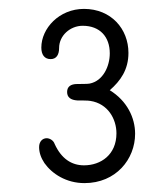

<svg xmlns="http://www.w3.org/2000/svg" viewBox="-20 -763 376 432"><path d="M169 -743C113 -743 73 -699 73 -656C73 -640 80 -630 94 -630C107 -630 113 -640 113 -655C113 -683 138 -705 166 -705C205 -705 227 -680 227 -643C227 -614 212 -581 182 -575C180 -574 157 -574 154 -574C139 -574 131 -568 131 -556C131 -544 139 -538 154 -537C157 -537 180 -537 183 -536C223 -530 242 -495 242 -463C242 -415 207 -391 169 -391C141 -391 118 -406 103 -439C100 -448 91 -452 85 -452C76 -452 68 -445 68 -432C68 -420 72 -408 80 -396C97 -372 129 -351 170 -351C241 -351 284 -405 284 -462C284 -498 266 -536 227 -560C251 -581 269 -606 269 -644C269 -698 230 -743 169 -743Z"/></svg>

Font: Numismatica Pro
Style: Regular
Weight: 400
Designer: Chris Hopkins
Foundry: Edward C. D. Hopkins
Version: Version 2.19D